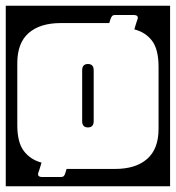

<svg xmlns="http://www.w3.org/2000/svg" viewBox="-40 -626 610 666"><path d="M-20 -606H550V20H-20ZM171 -546Q99 -546 59.5 -511.5Q20 -477 20 -407V-192Q20 -131.5 43 -101.8Q66 -72 104 -62Q104 -62 101.8 -54.2Q99.5 -46.5 96.8 -38Q94 -29.5 93 -27Q88 -12 107 -12H170Q178.5 -12 181.8 -15.8Q185 -19.5 187 -27L191 -40H359Q431 -40 470.5 -74.8Q510 -109.5 510 -179V-394Q510 -455 487.2 -484.8Q464.5 -514.5 426 -524Q426 -524 428.2 -531.8Q430.5 -539.5 433.2 -548Q436 -556.5 437 -559Q442 -574 423 -574H360Q352 -574 348.8 -570.2Q345.5 -566.5 343 -559L339 -546ZM285 -206Q285 -184 265 -184Q245 -184 245 -206V-382Q245 -404 265 -404Q285 -404 285 -382Z"/></svg>

Font: Honk Rounded
Style: Regular
Weight: 400
Designer: Noopur Datye & Yesha Goshar
Foundry: Ek Type
Version: Version 1.000